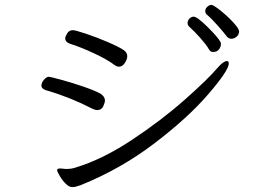

<svg xmlns="http://www.w3.org/2000/svg" viewBox="-20 -783 1040 783"><path d="M924 -625Q913 -625 906 -633Q893 -650 868.5 -678Q844 -706 824 -723Q817 -729 817 -738Q817 -747 825 -755Q833 -763 843 -763Q850 -763 878.5 -740.5Q907 -718 931 -692Q955 -666 955 -655Q955 -642 945 -633.5Q935 -625 924 -625ZM849 -571Q838 -571 832 -582Q821 -601 797 -628Q773 -655 751 -675Q745 -681 745 -689Q745 -699 752.5 -707Q760 -715 770 -715Q784 -715 826 -673.5Q868 -632 879 -612Q881 -609 881 -603Q881 -592 873 -581.5Q865 -571 849 -571ZM447 -518Q418 -540 363.5 -565.5Q309 -591 267 -604Q246 -611 246 -627Q246 -634 254 -647Q262 -660 277 -660Q287 -660 330.5 -645.5Q374 -631 419.5 -611.5Q465 -592 484 -579Q499 -569 499 -554Q499 -541 489 -526Q479 -511 465 -511Q457 -511 447 -518ZM408 -373Q408 -365 401 -349.5Q394 -334 376 -334Q370 -334 358 -339Q267 -386 174 -413Q162 -416 155.5 -421Q149 -426 149 -434Q149 -446 159.5 -458Q170 -470 179 -470Q184 -470 228.5 -458Q273 -446 319.5 -430Q366 -414 390 -401Q408 -389 408 -373ZM213 -89Q213 -96 225 -96Q233 -96 238 -95Q242 -94 251 -94Q273 -94 289 -100Q398 -133 518 -212.5Q638 -292 733 -376Q828 -460 866 -505Q891 -534 905 -534Q913 -534 913 -524Q913 -496 829.5 -399Q746 -302 608.5 -197.5Q471 -93 309 -28Q288 -20 276 -20Q261 -20 249 -33Q236 -45 224.5 -64Q213 -83 213 -89Z"/></svg>

Font: Fusion Kai T
Style: Regular
Weight: 400
Designer: Fontworks Inc.
Version: Version 24.134;May 13, 2024